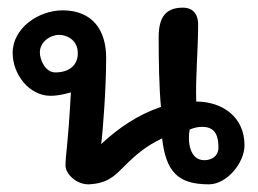

<svg xmlns="http://www.w3.org/2000/svg" viewBox="-20 -479 672 501"><path d="M492 -214C490 -279 497 -349 497 -416C497 -435 489 -459 457 -459C414 -459 394 -436 394 -382C394 -323 395 -253 400 -200C340 -180 289 -145 244 -103C249 -142 257 -251 257 -328C257 -401 221 -452 143 -452C81 -452 13 -406 13 -341C13 -285 56 -229 112 -229C137 -229 165 -238 165 -238C157 -91 151 -79 151 -46C151 -28 176 2 211 2C257 0 277 -17 302 -43C338 -79 362 -98 403 -118C413 -32 443 2 525 2C572 2 618 -54 618 -100C618 -175 559 -214 492 -214ZM183 -340C183 -309 161 -290 124 -290C99 -290 84 -322 84 -342C84 -370 111 -388 135 -388C150 -388 183 -378 183 -340ZM513 -61C474 -61 469 -112 475 -141C489 -147 500 -148 508 -148C544 -148 550 -121 550 -94C550 -72 533 -61 513 -61Z"/></svg>

Font: Itim
Style: Regular
Weight: 400
Designer: CadsonDemak Team
Foundry: Pablo Impallari
Version: Version 1.002;PS 001.002;hotconv 1.0.88;makeotf.lib2.5.64775